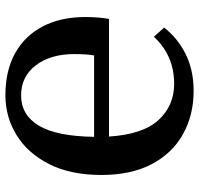

<svg xmlns="http://www.w3.org/2000/svg" viewBox="-33 -687 736 710"><g transform="rotate(90 335.0 -332.0)"><path d="M43 -279Q43 -305 45 -328.5Q47 -352 50 -367H485Q477 -492 424 -550Q371 -608 290 -608Q236 -608 192.5 -588.5Q149 -569 116 -533L82 -571Q122 -622 181 -651Q240 -680 316 -680Q406 -680 476.5 -640.5Q547 -601 587 -525Q627 -449 627 -339Q627 -225 587 -146Q547 -67 480 -25.5Q413 16 332 16Q242 16 177.5 -19.5Q113 -55 78 -121.5Q43 -188 43 -279ZM333 -42Q405 -42 444.5 -107.5Q484 -173 486 -312H185Q182 -295 181 -277.5Q180 -260 180 -238Q180 -151 221.5 -96.5Q263 -42 333 -42Z"/></g></svg>

Font: Source Serif 4 SmText Semibold
Style: Regular
Weight: 600
Designer: Frank Grießhammer
Foundry: Adobe
Version: Version 4.005;hotconv 1.1.0;makeotfexe 2.6.0